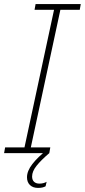

<svg xmlns="http://www.w3.org/2000/svg" viewBox="-34 -749 415 939"><path d="M84 -20 232 -709H263L115 -20ZM-14 0 -9 -28H212L207 0ZM135 -701 140 -729H361L356 -701ZM152 170Q127 170 112.5 156Q98 142 98 118Q98 87 124.5 53Q151 19 198 -18L206 -8L207 0Q167 34 145 61.5Q123 89 123 114Q123 131 132.5 140Q142 149 159 149Q169 149 178.5 146.5Q188 144 194 140L189 162Q182 166 173 168Q164 170 152 170Z"/></svg>

Font: Hubot Sans Condensed ExtraLight
Style: Italic
Weight: 200
Width: 3
Italic angle: -12.0243°
Designer: Deni Anggara
Foundry: GitHub, Inc., Subsidiary of Microsoft Corporation
Version: Version 2.000